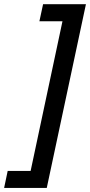

<svg xmlns="http://www.w3.org/2000/svg" viewBox="-89 -739 432 919"><path d="M-69.3 160.6 -52.2 79.1H57.6L210 -637.2H99.6L117.2 -718.8H322.3L134.8 160.6Z"/></svg>

Font: Open Sans SemiCondensed SemiBold
Style: Italic
Weight: 600
Width: 4
Italic angle: -12°
Designer: Monotype Design Team
Foundry: Monotype Imaging Inc.
Version: Version 3.000